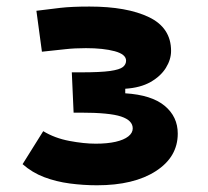

<svg xmlns="http://www.w3.org/2000/svg" viewBox="-20 -547 626 577"><path d="M271.5 9.8Q230.5 9.8 189.7 4.4Q148.9 -1 112.8 -14.6Q76.7 -28.3 47.9 -53.7L109.9 -152.8Q144.5 -131.8 188.5 -123.5Q232.4 -115.2 267.6 -115.2Q302.2 -115.2 327.1 -120.8Q352.1 -126.5 365.5 -137Q378.9 -147.5 378.9 -161.1Q378.9 -185.1 344 -196.8Q309.1 -208.5 221.7 -208.5H201.2L195.8 -329.6H223.1Q282.2 -329.6 311 -333.7Q339.8 -337.9 349.4 -345.7Q358.9 -353.5 358.9 -364.7Q358.9 -383.8 324.7 -393.1Q290.5 -402.3 238.3 -402.3Q204.1 -402.3 176.8 -399.2Q149.4 -396 106 -391.6L89.4 -514.6Q127.4 -519.5 161.4 -523.4Q195.3 -527.3 249 -527.3Q361.3 -527.3 427.7 -495.4Q494.1 -463.4 494.1 -394Q494.1 -368.2 478.5 -343Q462.9 -317.9 432.4 -300.5Q401.9 -283.2 356.4 -280.3V-266.6Q435.5 -261.7 474.9 -229Q514.2 -196.3 514.2 -145.5Q514.2 -75.2 448.2 -32.7Q382.3 9.8 271.5 9.8Z"/></svg>

Font: Cascadia Code
Style: Regular
Weight: 400
Monospace: yes
Designer: Aaron Bell
Foundry: Saja Typeworks
Version: Version 2106.017